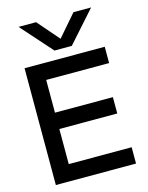

<svg xmlns="http://www.w3.org/2000/svg" viewBox="-128 -953 797 1032"><g transform="rotate(-15 270.0 -436.5)"><path d="M328.1 -700.2H231.9L78.1 -873H175.8L279.8 -752.9L383.8 -873H481.9ZM498 -649.9V-559.1H147.9V-377H470.2V-286.1H147.9V-90.8H498V0H51.8V-649.9Z"/></g></svg>

Font: Overused Grotesk Medium
Style: Regular
Weight: 500
Version: Version 0.002